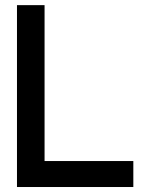

<svg xmlns="http://www.w3.org/2000/svg" viewBox="-20 -731 588 751"><path d="M46.4 0.5V-710.9H154.3V-101.1H501.5V0.5Z"/></svg>

Font: Alte DIN 1451 Mittelschrift
Style: Regular
Weight: 400
Designer: Peter Wiegel
Foundry: Peter Wiegel
Version: Version 1.002 September 20, 2019